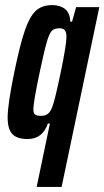

<svg xmlns="http://www.w3.org/2000/svg" viewBox="-20 -538 410 754"><path d="M176 -53H168Q147 8 89 8Q47 8 28.5 -11.5Q10 -31 10 -77Q10 -127 36 -254Q59 -365 78 -419.5Q97 -474 121 -496Q145 -518 185 -518Q216 -518 235.5 -502.5Q255 -487 256 -453H263L279 -510H370L222 196H124ZM186 -120Q197 -150 219 -256.5Q241 -363 241 -393Q241 -410 235 -418.5Q229 -427 214 -427Q194 -427 184 -417.5Q174 -408 164 -374Q154 -340 136 -255Q111 -136 111 -109Q111 -93 118 -88Q125 -83 142 -83Q158 -83 168.5 -91.5Q179 -100 186 -120Z"/></svg>

Font: Saira Ultra Condensed
Style: Bold Italic
Weight: 700
Width: 1
Italic angle: -12°
Designer: Hector Gatti with collaboration of the Omnibus-Type team
Foundry: Omnibus-Type
Version: Version 1.001; ttfautohint (v1.8)